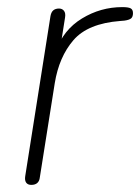

<svg xmlns="http://www.w3.org/2000/svg" viewBox="-20 -514 394 540"><path d="M68 6Q58 6 53.5 -0.5Q49 -7 51 -19L122 -469Q124 -480 130 -485Q136 -490 146 -490Q155 -490 160 -483.5Q165 -477 163 -465L148 -370H137Q158 -430 210.5 -462Q263 -494 324 -494Q341 -494 347.5 -490.5Q354 -487 354 -477Q354 -467 349 -462.5Q344 -458 330 -456L318 -455Q227 -448 186.5 -401Q146 -354 134 -280L92 -15Q91 -5 85 0.5Q79 6 68 6Z"/></svg>

Font: Nunito ExtraLight
Style: Italic
Weight: 200
Italic angle: -9°
Designer: Vernon Adams
Foundry: Vernon Adams
Version: Version 3.602